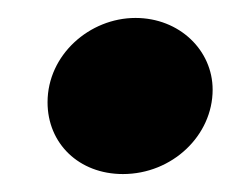

<svg xmlns="http://www.w3.org/2000/svg" viewBox="-20 -403 276 214"><path d="M117 -209C172 -209 217 -252 217 -303C217 -347 180 -383 131 -383C80 -383 33 -342 33 -289C33 -243 68 -209 117 -209Z"/></svg>

Font: Fixel Display 20240404
Style: Bold Italic
Weight: 700
Italic angle: -10°
Designer: AlfaBravo + MacPaw
Foundry: Kyrylo Tkachov, Marchela Mozhyna, Serhii Makarenko, Maria Weinstein, Zakhar Kryvoshyya
Version: Version 1.211;Glyphs 3.2 (3225)